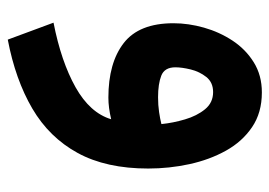

<svg xmlns="http://www.w3.org/2000/svg" viewBox="-122 -320 707 504"><g transform="rotate(90 232.0 -68.5)"><path d="M422.9 -103.5Q422.9 6.8 382.1 81.5Q341.3 156.2 265.4 200.7Q189.5 245.1 84.5 265.1L40 145Q142.1 125 209.5 87.2Q276.9 49.3 293.5 -6.3Q262.7 1 236.8 1Q145.5 1 93.5 -39.3Q41.5 -79.6 41.5 -169.9Q41.5 -209 53 -249.8Q64.5 -290.5 87.2 -325Q109.9 -359.4 144 -380.6Q178.2 -401.9 223.1 -401.9Q276.4 -401.9 314.2 -376.2Q352.1 -350.6 376 -307.6Q399.9 -264.6 411.4 -211.7Q422.9 -158.7 422.9 -103.5ZM235.8 -129.4Q256.3 -129.4 274.7 -132.1Q293 -134.8 306.2 -138.2Q303.2 -168.5 293.9 -200Q284.7 -231.4 267.3 -252.7Q250 -273.9 222.2 -273.9Q196.8 -273.9 182.6 -256.1Q168.5 -238.3 162.8 -215.1Q157.2 -191.9 157.2 -174.8Q157.2 -146.5 179 -137.9Q200.7 -129.4 235.8 -129.4Z"/></g></svg>

Font: Vazirmatn RD
Style: Bold
Weight: 700
Designer: Saber Rastikerdar
Foundry: Saber Rastikerdar
Version: Version 32.102